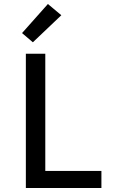

<svg xmlns="http://www.w3.org/2000/svg" viewBox="-20 -938 590 958"><path d="M109 0V-670H206V-85H486V0ZM144 -727 90 -773 219 -918 286 -862Z"/></svg>

Font: Lode Dark
Style: Bold
Weight: 700
Monospace: yes
Designer: Belleve Invis
Foundry: Belleve Invis
Version: Version 29.2.0; ttfautohint (v1.8.3)